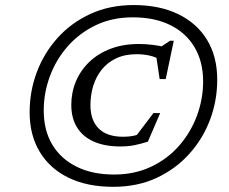

<svg xmlns="http://www.w3.org/2000/svg" viewBox="-20 -712 886 742"><path d="M456.5 -183.5Q478 -183.5 495.2 -187Q512.5 -190.5 537.5 -201.5L496 -173.5L573 -275H599L551.5 -164.5Q522.5 -155.5 499 -150.8Q475.5 -146 444.5 -146Q384.5 -146 342 -165Q299.5 -184 277.5 -220Q255.5 -256 255.5 -306.5Q255.5 -355 273.5 -397.8Q291.5 -440.5 325.5 -473Q359.5 -505.5 408 -523.8Q456.5 -542 517 -542Q543.5 -542 571.8 -538.5Q600 -535 619.5 -529L592 -524.5L637 -554.5H651.5L620.5 -406.5H597L582 -506.5L603 -478.5Q585.5 -490.5 561 -496.5Q536.5 -502.5 508 -502.5Q462.5 -502.5 428.8 -486.5Q395 -470.5 373 -442.8Q351 -415 340.2 -379.8Q329.5 -344.5 329.5 -305.5Q329.5 -248 361 -215.8Q392.5 -183.5 456.5 -183.5ZM421 -37.5Q500.5 -37.5 564.2 -67.8Q628 -98 672.8 -149.5Q717.5 -201 741.2 -265.2Q765 -329.5 765 -397.5Q765 -473.5 732 -529.2Q699 -585 638.2 -615Q577.5 -645 493.5 -645Q413.5 -645 350 -614.5Q286.5 -584 241.5 -532.8Q196.5 -481.5 172.8 -417.2Q149 -353 149 -285Q149 -208.5 182 -153.2Q215 -98 276 -67.8Q337 -37.5 421 -37.5ZM496.5 -692.5Q596.5 -692.5 669 -657.2Q741.5 -622 780.5 -557.5Q819.5 -493 819.5 -404Q819.5 -323.5 791.8 -249.5Q764 -175.5 711.2 -117Q658.5 -58.5 584.5 -24.2Q510.5 10 417.5 10Q317.5 10 245.2 -25Q173 -60 133.8 -124.8Q94.5 -189.5 94.5 -278.5Q94.5 -359 122.2 -433Q150 -507 202.5 -565.5Q255 -624 329.5 -658.2Q404 -692.5 496.5 -692.5Z"/></svg>

Font: Newsreader
Style: Italic
Weight: 400
Italic angle: -17°
Designer: Hugues Gentile
Foundry: Production Type
Version: Version 1.003